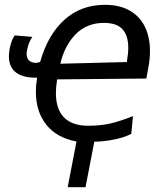

<svg xmlns="http://www.w3.org/2000/svg" viewBox="-20 -576 642 797"><path d="M129 -194.5Q129 -224 134 -253.5Q76 -252.5 46.5 -275Q17 -297.5 17 -342.5Q17 -354.5 19.5 -371Q23 -389 28 -403.2Q33 -417.5 41 -429L114.5 -423Q98 -400 92 -366Q90.5 -358.5 90.5 -352Q90.5 -334.5 100.8 -324.8Q111 -315 131.5 -315L146.5 -318.5Q178.5 -432 247.5 -494Q316.5 -556 415.5 -556Q476.5 -556 518.5 -532Q560.5 -508 581.5 -464.8Q602.5 -421.5 602.5 -364Q602.5 -332 597 -302.5L587.5 -250L217 -246.5Q212 -212.5 212 -190.5Q212 -122.5 246 -88.2Q280 -54 347 -54Q398 -54 438.8 -63.5Q479.5 -73 532 -94L525 -20.5Q497 -5.5 453.5 3.2Q410 12 371.5 12L335 201H261L297.5 11.5Q214.5 -4.5 171.8 -58.8Q129 -113 129 -194.5ZM512.5 -377.5Q512.5 -428 488.5 -454.5Q464.5 -481 411.5 -481Q340.5 -481 294.2 -434Q248 -387 230.5 -311.5L506.5 -318.5Q512.5 -355.5 512.5 -377.5Z"/></svg>

Font: JuliaMono Medium
Style: Italic
Weight: 500
Italic angle: -9°
Monospace: yes
Designer: cormullion
Foundry: corm
Version: Version 0.054; ttfautohint (v1.8.4)